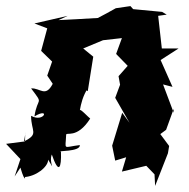

<svg xmlns="http://www.w3.org/2000/svg" viewBox="-33 -576 621 630"><path d="M514 -528 499 -537 404 -546 395 -556 347 -549C327 -538 308 -527 288 -517L218 -513L159 -510L189 -524L80 -499L122 -483L102 -409L138 -374L122 -328L140 -301C116 -255 99 -288 69 -286C112 -229 90 -261 80 -194C133 -226 112 -172 69 -196C69 -144 96 -137 46 -112C54 -155 49 -154 49 -112L-13 -104L34 -54L15 3L34 -26C51 33 53 -1 45 5C84 4 125 -28 125 -52C153 -7 126 -41 137 -69C160 -2 169 -25 167 -78C150 -82 231 -77 229 -100C172 -93 182 -82 184 -133C183 -145 219 -118 263 -187C259 -189 229 -222 229 -214C233 -236 238 -260 257 -290C225 -304 212 -298 255 -277L273 -390L240 -417L305 -444L367 -451L348 -399L386 -360L356 -326L361 -298L345 -255L392 -173L368 -206L335 -98L345 -49L381 -60L367 -13L447 -32L474 -4L476 34L518 -73L522 -97L493 -136L512 -150L537 -219V-206L502 -299L533 -291L494 -379L553 -417H498L486 -524Z"/></svg>

Font: Asimov Aggro
Style: Medium
Weight: 500
Designer: Google
Version: Version 2.000980; 2014